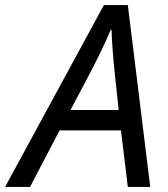

<svg xmlns="http://www.w3.org/2000/svg" viewBox="-77 -734 659 754"><path d="M-57 0 331 -714H425L513 0H425L398 -222H157L41 0ZM200 -302H389L373 -452Q369 -490 365.5 -536Q362 -582 361 -617H358Q342 -579 321 -535.5Q300 -492 277 -448Z"/></svg>

Font: Manna Sans
Style: Italic
Weight: 400
Italic angle: -12°
Designer: Monotype Design Team
Foundry: Monotype Imaging Inc.
Version: Version 2.001.1; ttfautohint (v1.8.2)